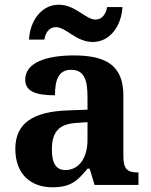

<svg xmlns="http://www.w3.org/2000/svg" viewBox="-20 -784 640 814"><path d="M374 -606C445 -606 495 -673 499 -754H434C430 -727 414 -701 385 -701C343 -701 300 -764 229 -764C157 -764 107 -697 103 -616H168C172 -643 187 -669 217 -669C260 -669 302 -606 374 -606ZM202 10C278 10 307 -15 351 -69H360L381 0H567V-53H563C518 -53 503 -69 503 -124V-379C503 -504 433 -549 293 -549C180 -549 87 -520 87 -447C87 -398 128 -380 213 -380C213 -448 230 -488 281 -488C336 -488 351 -447 351 -374V-319L269 -316C119 -311 45 -261 45 -153C45 -42 114 10 202 10ZM257 -63C218 -63 200 -92 200 -149C200 -221 226 -259 306 -263L351 -266V-191C351 -113 314 -63 257 -63Z"/></svg>

Font: Noto Serif Lao
Style: Bold
Weight: 700
Designer: Monotype Design Team
Foundry: Monotype Imaging Inc.
Version: Version 2.003